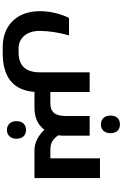

<svg xmlns="http://www.w3.org/2000/svg" viewBox="242 -928 926 1451"><g transform="rotate(90 705.5 -203.0)"><path d="M921 -502C961 -502 987 -530 987 -574C987 -619 962 -646 921 -646C878 -646 854 -619 854 -574C854 -530 880 -502 921 -502ZM1118 0H1326V-495H1177V-120H1115C1064 -120 1036 -135 1003 -179C1005 -193 1006 -208 1006 -224V-417H857V-236C857 -156 828 -120 761 -120H676V-417H527V-39C527 62 480 120 377 120H347C267 120 214 58 214 -39C214 -107 227 -190 248 -261H116C84 -198 65 -116 65 -40C65 126 166 240 337 240H381C565 240 663 160 675 0H794C868 0 924 -25 961 -75C1009 -25 1061 0 1118 0ZM963 208C1003 208 1029 180 1029 136C1029 91 1004 64 963 64C920 64 896 92 896 136C896 180 922 208 963 208Z"/></g></svg>

Font: Noto Kufi Arabic
Style: Bold
Weight: 700
Designer: Monotype Design Team, David Williams, Khaled Hosny
Foundry: Google LLC
Version: Version 2.109